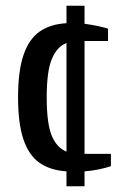

<svg xmlns="http://www.w3.org/2000/svg" viewBox="-20 -590 422 670"><path d="M212 60V8Q154 4 117 -22.5Q80 -49 61.5 -104.5Q43 -160 43 -250Q43 -342 62 -398Q81 -454 118.5 -480Q156 -506 212 -509V-570H275V-507Q298 -504 319.5 -499.5Q341 -495 357 -490V-447H275V-53H367V-10Q349 -4 325 1Q301 6 275 8V60ZM212 -61V-440Q179 -427 161 -384.5Q143 -342 143 -250Q143 -161 160 -118Q177 -75 212 -61Z"/></svg>

Font: Cuprum Medium
Style: Regular
Weight: 500
Designer: Jovanny Lemonad
Foundry: Jovanny Lemonad
Version: Version 3.000